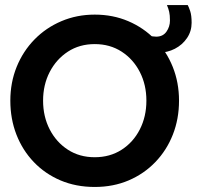

<svg xmlns="http://www.w3.org/2000/svg" viewBox="-20 -730 780 762"><path d="M151 -330.5Q151 -267.5 177.2 -216.5Q203.5 -165.5 249.5 -135.8Q295.5 -106 356 -106Q416.5 -106 462.8 -135.8Q509 -165.5 535 -216.5Q561 -267.5 561 -330.5Q561 -393.5 535 -444.2Q509 -495 462.8 -525Q416.5 -555 356 -555Q295.5 -555 249.5 -525Q203.5 -495 177.2 -444.2Q151 -393.5 151 -330.5ZM21 -330.5Q21 -402.5 46.2 -464.8Q71.5 -527 117 -573.5Q162.5 -620 223.8 -646Q285 -672 356 -672Q428 -672 489 -646Q550 -620 595.2 -573.5Q640.5 -527 665.5 -464.8Q690.5 -402.5 690.5 -330.5Q690.5 -258 666 -195.8Q641.5 -133.5 596.5 -86.8Q551.5 -40 490.5 -14Q429.5 12 356 12Q281.5 12 220.2 -14Q159 -40 114.2 -86.8Q69.5 -133.5 45.2 -195.8Q21 -258 21 -330.5ZM609 -521Q592.5 -521 579.8 -525Q567 -529 555.5 -535.5V-599.5Q563 -593 574 -588.8Q585 -584.5 600 -584.5Q626.5 -584.5 640.5 -604.2Q654.5 -624 654.5 -648.5Q654.5 -670 651.5 -683Q648.5 -696 642.5 -710H725Q729 -703 734.8 -686Q740.5 -669 740.5 -639.5Q740.5 -606 722.2 -579Q704 -552 674 -536.5Q644 -521 609 -521Z"/></svg>

Font: League Spartan Thin SemiBold
Style: Regular
Weight: 600
Version: Version 2.002